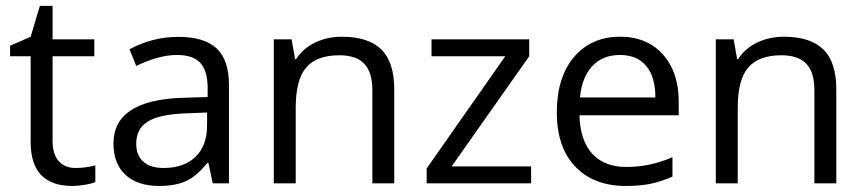

<svg xmlns="http://www.w3.org/2000/svg" viewBox="-20 -613 2889 642"><path d="M155.8 -141.6Q155.8 -98.1 176 -74.7Q196.3 -51.3 232.9 -51.3Q267.1 -51.3 298.8 -60.1V-4.4Q287.6 1 263.7 4.9Q239.3 8.8 222.2 8.8Q82.5 8.8 82.5 -138.2V-424.8H13.7V-460L82.5 -490.2L113.3 -593.3H155.8V-481.4H295.4V-424.8H155.8Z M435.5 -132.3Q435.5 -93.3 459.5 -72.3Q483.4 -51.3 526.4 -51.3Q595.2 -51.3 633.8 -88.6Q672.4 -126 672.4 -193.4V-236.8L599.6 -233.9Q512.7 -230.5 474.1 -206.5Q435.5 -182.6 435.5 -132.3ZM745.6 0H691.4L676.8 -68.4H673.3Q637.2 -23.4 601.6 -7.3Q565.9 8.8 512.2 8.8Q439.9 8.8 399.7 -28.3Q359.4 -65.4 359.4 -133.3Q359.4 -278.8 592.3 -286.1L674.3 -288.6V-318.4Q674.3 -376 649.9 -402.6Q625.5 -429.2 571.8 -429.2Q511.7 -429.2 435.5 -392.6L413.1 -448.2Q489.3 -489.7 576.2 -489.7Q663.1 -489.7 704.3 -451.2Q745.6 -412.6 745.6 -328.6Z M1298.3 0H1225.1V-311.5Q1225.1 -371.1 1198.2 -399.7Q1171.4 -428.2 1114.7 -428.2Q1039.1 -428.2 1003.9 -387.2Q968.8 -346.7 968.8 -252.4V0H895.5V-481.4H955.1L966.8 -415.5H970.2Q992.7 -450.7 1033.2 -470.5Q1073.7 -490.2 1123.5 -490.2Q1211.4 -490.2 1254.9 -447.8Q1298.3 -405.3 1298.3 -314Z M1755.9 -56.6V0H1406.7V-49.8L1669.4 -424.8H1422.9V-481.4H1749.5V-424.8L1490.2 -56.6Z M2155.3 1.5Q2120.6 8.8 2072.3 8.8Q1965.3 8.8 1903.3 -56.2Q1841.8 -121.1 1841.8 -236.8Q1841.8 -353.5 1898.9 -421.9Q1957 -490.2 2053.2 -490.2Q2144 -490.2 2196.8 -430.7Q2249.5 -371.1 2249.5 -273.9V-227.5H1917.5Q1919.9 -143.1 1960.4 -98.9Q2001 -54.7 2074.7 -54.7Q2153.8 -54.7 2228.5 -87.4V-22.5Q2190.9 -5.9 2155.3 1.5ZM2171.4 -287.1Q2171.4 -356 2140.6 -392.6Q2109.9 -429.2 2052.7 -429.2Q1995.1 -429.2 1960.2 -391.6Q1925.3 -354 1919.4 -287.1Z M2776.4 0H2703.1V-311.5Q2703.1 -371.1 2676.3 -399.7Q2649.4 -428.2 2592.8 -428.2Q2517.1 -428.2 2481.9 -387.2Q2446.8 -346.7 2446.8 -252.4V0H2373.5V-481.4H2433.1L2444.8 -415.5H2448.2Q2470.7 -450.7 2511.2 -470.5Q2551.8 -490.2 2601.6 -490.2Q2689.5 -490.2 2732.9 -447.8Q2776.4 -405.3 2776.4 -314Z"/></svg>

Font: Khula Regular
Style: Regular
Weight: 400
Designer: Erin McLaughlin, Steve Matteson
Version: Version 1.000;PS 1.0;hotconv 1.0.72;makeotf.lib2.5.5900